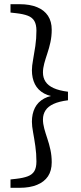

<svg xmlns="http://www.w3.org/2000/svg" viewBox="-20 -735 384 914"><path d="M303.6 -298.4V-257.6Q261.6 -252.4 235.3 -240.4Q209 -228.4 196.7 -209.6Q184.5 -190.8 184.5 -166.2Q184.5 -145.9 190.6 -123.3Q196.7 -100.8 205.3 -75.4Q214 -50 220.1 -21.7Q226.2 6.7 226.2 37.5Q226.2 77.8 208.4 104.4Q190.5 131 156.1 145Q121.7 159 74.3 159H30V119.2L57 116.2Q91.3 112.3 112.4 104.2Q133.6 96.1 143.5 79.6Q153.4 63.2 153.4 33.5Q153.4 -3.9 148.2 -39.5Q143.1 -75.1 137.5 -105Q131.9 -134.9 131.9 -155.3Q131.9 -193.5 146.2 -221.7Q160.4 -249.9 190.3 -266.1Q220.1 -282.3 268.6 -283.4V-272.6Q220.1 -273.7 190.3 -289.9Q160.4 -306.1 146.2 -334.3Q131.9 -362.5 131.9 -400.7Q131.9 -421 137.5 -451Q143.1 -480.9 148.2 -516Q153.4 -551.2 153.4 -589.5Q153.4 -618.2 143.5 -635.1Q133.6 -652.1 112.4 -660.2Q91.3 -668.3 57 -672.2L30 -675.2V-715H74.3Q121.7 -715 156.1 -701Q190.5 -687 208.4 -659.9Q226.2 -632.8 226.2 -593.5Q226.2 -562.6 220.1 -534.3Q214 -506 205.3 -480.6Q196.7 -455.2 190.6 -432.7Q184.5 -410.1 184.5 -389.8Q184.5 -365.1 196.7 -346.3Q209 -327.6 235.3 -315.6Q261.6 -303.6 303.6 -298.4Z"/></svg>

Font: Adobe Variable Font Prototype
Style: Regular
Weight: 389
Designer: Frank Grießhammer
Foundry: Adobe
Version: Version 1.004;hotconv 1.0.113;makeotfexe 2.5.65598